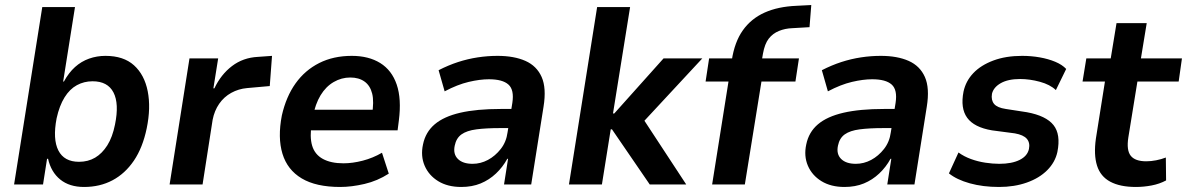

<svg xmlns="http://www.w3.org/2000/svg" viewBox="-20 -733 4717 763"><path d="M314 10Q256 10 219.5 -19.5Q183 -49 171 -102H167L151 0H36L148 -705H278L231 -409H234Q253 -444 278 -466.5Q303 -489 334 -500Q365 -511 399 -511Q471 -511 512.5 -473.5Q554 -436 567 -370.5Q580 -305 563 -223Q547 -146 512 -94.5Q477 -43 427 -16.5Q377 10 314 10ZM294 -90Q330 -90 358 -106.5Q386 -123 406.5 -155.5Q427 -188 437 -238Q454 -321 431 -365.5Q408 -410 348 -410Q314 -410 285.5 -394.5Q257 -379 236.5 -346Q216 -313 205 -263Q189 -180 212 -135Q235 -90 294 -90Z M654 0 733 -501H847L828 -382H832Q858 -437 902 -470.5Q946 -504 1005 -507L1061 -511L1052 -391L962 -383Q928 -380 899 -364Q870 -348 851 -320.5Q832 -293 825 -257L785 0Z M1332 10Q1236 10 1179 -24Q1122 -58 1102.5 -122Q1083 -186 1100 -274Q1117 -349 1154.5 -401.5Q1192 -454 1248.5 -482.5Q1305 -511 1378 -511Q1445 -511 1491 -482.5Q1537 -454 1556.5 -397Q1576 -340 1565 -254L1560 -215H1195L1208 -297H1477L1458 -275Q1467 -329 1459 -361Q1451 -393 1428.5 -409Q1406 -425 1372 -425Q1337 -425 1306 -407Q1275 -389 1254 -354.5Q1233 -320 1223 -268L1219 -244Q1210 -189 1220.5 -154Q1231 -119 1263 -101.5Q1295 -84 1345 -84Q1381 -84 1421.5 -94.5Q1462 -105 1498 -126L1525 -43Q1480 -14 1428.5 -2Q1377 10 1332 10Z M1813 10Q1759 10 1721.5 -13Q1684 -36 1667.5 -74.5Q1651 -113 1661 -159Q1671 -208 1707.5 -239Q1744 -270 1809 -285Q1874 -300 1970 -300H2030L2020 -224H1968Q1912 -224 1873.5 -219Q1835 -214 1814 -199Q1793 -184 1787 -154Q1780 -121 1799.5 -101.5Q1819 -82 1858 -82Q1890 -82 1919 -97.5Q1948 -113 1970 -141Q1992 -169 1997 -207L2016 -324Q2024 -376 2000.5 -397Q1977 -418 1923 -418Q1887 -418 1842.5 -407.5Q1798 -397 1747 -370L1723 -454Q1762 -474 1800.5 -486.5Q1839 -499 1878.5 -505Q1918 -511 1957 -511Q2023 -511 2068 -491Q2113 -471 2132.5 -427Q2152 -383 2140 -309L2091 0H1983L1999 -102H1996Q1978 -69 1951 -43.5Q1924 -18 1890 -4Q1856 10 1813 10Z M2241 0 2353 -705H2484L2416 -282H2421L2617 -501H2771L2524 -235V-279L2707 0H2562L2412 -219H2407L2372 0Z M2810 0 2875 -409H2784L2798 -501H2930L2881 -459L2888 -493Q2899 -566 2932 -612.5Q2965 -659 3018.5 -683Q3072 -707 3146 -710L3204 -713L3197 -625L3128 -621Q3100 -620 3075.5 -610Q3051 -600 3035 -579.5Q3019 -559 3012 -520L3006 -485L2991 -501H3155L3141 -409H3006L2940 0Z M3336 10Q3282 10 3244.5 -13Q3207 -36 3190.5 -74.5Q3174 -113 3184 -159Q3194 -208 3230.5 -239Q3267 -270 3332 -285Q3397 -300 3493 -300H3553L3543 -224H3491Q3435 -224 3396.5 -219Q3358 -214 3337 -199Q3316 -184 3310 -154Q3303 -121 3322.5 -101.5Q3342 -82 3381 -82Q3413 -82 3442 -97.5Q3471 -113 3493 -141Q3515 -169 3520 -207L3539 -324Q3547 -376 3523.5 -397Q3500 -418 3446 -418Q3410 -418 3365.5 -407.5Q3321 -397 3270 -370L3246 -454Q3285 -474 3323.5 -486.5Q3362 -499 3401.5 -505Q3441 -511 3480 -511Q3546 -511 3591 -491Q3636 -471 3655.5 -427Q3675 -383 3663 -309L3614 0H3506L3522 -102H3519Q3501 -69 3474 -43.5Q3447 -18 3413 -4Q3379 10 3336 10Z M3950 10Q3886 10 3834 -4.5Q3782 -19 3751 -44L3789 -127Q3811 -111 3838.5 -101Q3866 -91 3895.5 -86.5Q3925 -82 3951 -82Q4001 -82 4032 -97.5Q4063 -113 4069 -141Q4074 -166 4060.5 -181.5Q4047 -197 4013 -203L3922 -215Q3851 -227 3823.5 -265Q3796 -303 3809 -369Q3818 -411 3848 -442.5Q3878 -474 3927.5 -492.5Q3977 -511 4042 -511Q4078 -511 4112 -505Q4146 -499 4173.5 -487.5Q4201 -476 4217 -459L4176 -375Q4153 -397 4112.5 -408Q4072 -419 4034 -419Q3986 -419 3957 -402.5Q3928 -386 3922 -360Q3918 -335 3930.5 -320Q3943 -305 3977 -300L4061 -287Q4137 -273 4166.5 -236Q4196 -199 4182 -129Q4173 -88 4141.5 -56.5Q4110 -25 4060.5 -7.5Q4011 10 3950 10Z M4494 10Q4431 10 4392 -11Q4353 -32 4339.5 -75Q4326 -118 4335 -182L4371 -409H4282L4297 -501H4394L4417 -641H4537L4514 -501H4677L4664 -409H4500L4464 -187Q4456 -136 4473.5 -114Q4491 -92 4535 -92Q4554 -92 4574.5 -96Q4595 -100 4613 -107L4614 -16Q4588 -2 4556.5 4Q4525 10 4494 10Z"/></svg>

Font: Nunito Sans 7pt SemiCondensed
Style: Bold Italic
Weight: 700
Width: 4
Italic angle: -9°
Designer: Vernon Adams
Foundry: Vernon Adams
Version: Version 3.101;gftools[0.9.27]